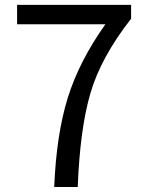

<svg xmlns="http://www.w3.org/2000/svg" viewBox="-20 -753 595 773"><path d="M293 0H198.2Q207 -211.9 252.9 -359.4Q298.8 -506.8 404.3 -655.3H48.8V-733.4H507.8V-677.7Q385.7 -521.5 343.8 -377Q301.8 -232.4 293 0Z"/></svg>

Font: irohakakuC Regular
Style: Regular
Weight: 400
Designer: [Source Han Sans]
Ryoko NISHIZUKA Ë•øÂ°öÊ∂ºÂ≠ê (kana & ideographs); Paul D. Hunt (Latin, Greek & Cyrillic); Wenlong ZHAN
Version: Version 1.001.20160904